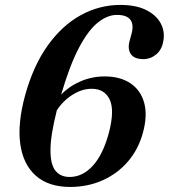

<svg xmlns="http://www.w3.org/2000/svg" viewBox="-20 -730 669 760"><path d="M456.5 -710.5Q518.5 -710.5 558.8 -690.2Q599 -670 616.2 -637.5Q633.5 -605 626.5 -568Q621 -533.5 598.5 -514.8Q576 -496 547 -496Q511.5 -496 497.8 -516.2Q484 -536.5 493.5 -570L500.5 -595.5Q510.5 -631.5 496.5 -651.2Q482.5 -671 442.5 -671Q405 -671 367 -640.5Q329 -610 292.5 -540.8Q256 -471.5 222 -355.5Q255 -389.5 299.8 -408.5Q344.5 -427.5 394.5 -427.5Q455.5 -427.5 496 -400.5Q536.5 -373.5 550.5 -323.8Q564.5 -274 546 -205.5Q528 -139 486.5 -90.8Q445 -42.5 386 -16.2Q327 10 258 10Q172 10 121.8 -34.5Q71.5 -79 60.2 -160.2Q49 -241.5 79.5 -353Q112 -470.5 169 -550Q226 -629.5 299.8 -670Q373.5 -710.5 456.5 -710.5ZM342.5 -378.5Q306.5 -379 268.5 -355.8Q230.5 -332.5 205 -293.5Q180 -194.5 179.8 -136.8Q179.5 -79 199.5 -54.2Q219.5 -29.5 255.5 -29.5Q306.5 -29.5 347 -73.5Q387.5 -117.5 411 -204Q434.5 -294.5 413.8 -336.8Q393 -379 342.5 -378.5Z"/></svg>

Font: Fraunces 144pt S050 SemiBold
Style: Italic
Weight: 600
Italic angle: -16°
Version: Version 1.000; ttfautohint (v1.8.3)